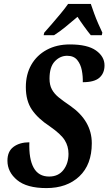

<svg xmlns="http://www.w3.org/2000/svg" viewBox="-20 -951 554 981"><path d="M217 10Q117 10 67.5 -31Q18 -72 18 -130Q18 -178 49.5 -201Q81 -224 130 -224Q127 -139 152 -94Q177 -49 231 -49Q278 -49 304 -82.5Q330 -116 330 -165Q330 -204 310.5 -235Q291 -266 235 -305Q174 -345 143 -390.5Q112 -436 112 -506Q112 -571 140 -620Q168 -669 219 -696.5Q270 -724 337 -724Q427 -724 470.5 -693Q514 -662 514 -617Q514 -577 488 -554Q462 -531 403 -531Q404 -561 398 -592Q392 -623 374.5 -644.5Q357 -666 323 -666Q287 -666 260 -637.5Q233 -609 233 -549Q233 -517 245 -494.5Q257 -472 280.5 -453Q304 -434 338 -411Q449 -334 449 -219Q449 -110 385.5 -50Q322 10 217 10ZM206 -784Q223 -803 245 -828.5Q267 -854 289.5 -881Q312 -908 328 -931H444Q451 -910 461 -882.5Q471 -855 482.5 -829Q494 -803 503 -784L500 -771H444Q430 -788 410 -815.5Q390 -843 376 -865Q343 -837 314.5 -813.5Q286 -790 256 -771H203Z"/></svg>

Font: Noto Serif ExtraCondensed
Style: Bold Italic
Weight: 700
Width: 2
Italic angle: -12°
Designer: Monotype Design Team
Foundry: Monotype Imaging Inc.
Version: Version 2.013; ttfautohint (v1.8.4.7-5d5b)